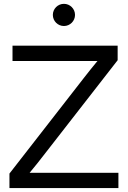

<svg xmlns="http://www.w3.org/2000/svg" viewBox="-20 -961 653 981"><path d="M28.3 0H585V-78.1H253.9H131.3C158.2 -110.4 184.1 -142.6 209 -175.3L581.1 -653.3V-727.5H43.9V-649.4H351.6H478C454.1 -620.6 431.2 -591.8 408.7 -563L28.3 -74.2ZM306.6 -828.1C337.9 -828.1 363.3 -853.5 363.3 -884.8C363.3 -916 337.9 -941.4 306.6 -941.4C275.4 -941.4 250 -916 250 -884.8C250 -853.5 275.4 -828.1 306.6 -828.1Z"/></svg>

Font: Raveo Display Display
Style: Regular
Weight: 400
Designer: Jakub Foglar, Rasmus Andersson (Inter)
Foundry: Jakubfoglar.com
Version: Version 1.100;Glyphs 3.2.3 (3260)